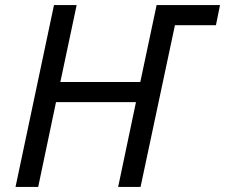

<svg xmlns="http://www.w3.org/2000/svg" viewBox="-20 -734 884 754"><path d="M41 0 192 -714H281L217 -412H531L595 -714H844L828 -635H667L532 0H444L514 -333H200L130 0Z"/></svg>

Font: Noto Sans IKEA
Style: Italic
Weight: 400
Italic angle: -12°
Designer: Monotype Design Team
Foundry: Monotype Imaging Inc.
Version: Version 2.001